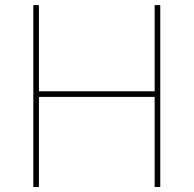

<svg xmlns="http://www.w3.org/2000/svg" viewBox="-20 -748 774 768"><path d="M113.3 0H135.7V-360.4H598.6V0H621.1V-727.5H598.6V-382.8H135.7V-727.5H113.3Z"/></svg>

Font: Raveo Thin
Style: Regular
Weight: 100
Designer: Jakub Foglar, Rasmus Andersson (Inter)
Foundry: Jakubfoglar.com
Version: Version 1.100;Glyphs 3.2.3 (3260)